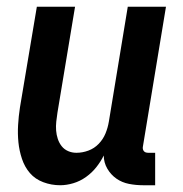

<svg xmlns="http://www.w3.org/2000/svg" viewBox="-20 -540 540 568"><path d="M439 8H403Q382 8 361.5 4Q341 0 324.5 -11.5Q308 -23 297.5 -41Q287 -59 287 -80Q278 -62 265 -45.5Q252 -29 234.5 -16.5Q217 -4 197 2Q177 8 158 8Q132 8 108 -1Q84 -10 68.5 -28Q53 -46 45 -70Q37 -94 34.5 -119Q32 -144 33.5 -170Q35 -196 39 -222L89 -520H202L150 -207Q148 -194 146.5 -180.5Q145 -167 146 -154Q147 -141 151 -129Q155 -117 162.5 -107.5Q170 -98 181.5 -93Q193 -88 206 -88Q224 -88 241.5 -94.5Q259 -101 272 -114.5Q285 -128 292 -145Q299 -162 302 -180L358 -520H471L403 -108Q402 -104 402.5 -100Q403 -96 405.5 -93Q408 -90 411.5 -89Q415 -88 419 -88H439Z"/></svg>

Font: Iosevka Term Curly
Style: Bold Italic
Weight: 700
Italic angle: -9°
Designer: Belleve Invis
Foundry: Belleve Invis
Version: Version 32.3.0